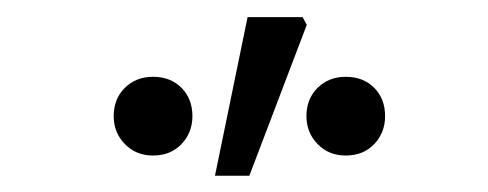

<svg xmlns="http://www.w3.org/2000/svg" viewBox="-20 -774 582 229"><path d="M162.5 -588.5Q142.2 -588.5 128.9 -602.2Q115.6 -615.8 115.6 -635.5Q115.6 -656.1 128.9 -669.2Q142.2 -682.4 162.5 -682.4Q183.5 -682.4 196.5 -669.2Q209.5 -656.1 209.5 -635.5Q209.5 -615.8 196.5 -602.2Q183.5 -588.5 162.5 -588.5ZM392.4 -588.5Q372 -588.5 358.8 -602.2Q345.5 -615.8 345.5 -635.5Q345.5 -656.1 358.8 -669.2Q372 -682.4 392.4 -682.4Q413.4 -682.4 426.4 -669.2Q439.3 -656.1 439.3 -635.5Q439.3 -615.8 426.4 -602.2Q413.4 -588.5 392.4 -588.5ZM236.4 -564.4 275.3 -753.6H340.9L345.9 -744.4L277.4 -564.4Z"/></svg>

Font: Source Sans 3 VF
Style: Regular
Weight: 200
Designer: Paul D. Hunt
Foundry: Adobe
Version: Version 3.046;hotconv 1.0.118;makeotfexe 2.5.65603